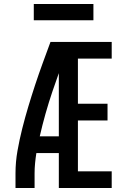

<svg xmlns="http://www.w3.org/2000/svg" viewBox="-20 -946 640 966"><path d="M58 0V-74Q58 -131 68 -187.5Q78 -244 92 -299.5Q106 -355 122.5 -410Q139 -465 157 -519.5Q175 -574 194.5 -627.5Q214 -681 234 -735H276V-721L323 -705Q281 -596 243.5 -485Q206 -374 180 -260H276V-176H163Q159 -151 156.5 -125Q154 -99 154 -74V0ZM276 0V-735H542V-651H372V-424H521V-340H372V-84H542V0ZM150 -844V-926H450V-844Z"/></svg>

Font: Zed Mono Medium Extended
Style: Regular
Weight: 500
Width: 7
Monospace: yes
Designer: Belleve Invis
Foundry: Belleve Invis
Version: Version 1.0.0; ttfautohint (v1.8.4)